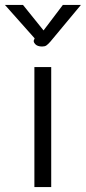

<svg xmlns="http://www.w3.org/2000/svg" viewBox="-50 -756 347 776"><path d="M89 -485H157V0H89ZM88 -596 90 -601 -30 -736H43L126 -633L204 -736H277L153 -587Q143 -576 137 -572Q131 -568 120 -568Q101 -568 92 -578Q83 -588 88 -596Z"/></svg>

Font: Niramit Light
Style: Regular
Weight: 300
Designer: Katatrad Aksorn Co.,Ltd.
Foundry: Cadson Demak Co.,Ltd.
Version: Version 1.000; ttfautohint (v1.6)